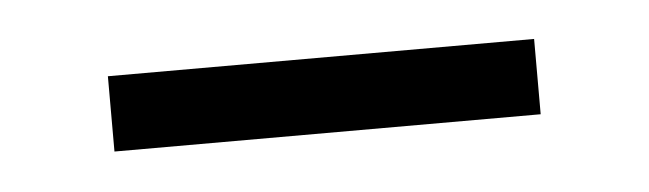

<svg xmlns="http://www.w3.org/2000/svg" viewBox="-23 -308 429 127"><g transform="rotate(-5 191.5 -245.0)"><path d="M50 -270H333V-220H50Z"/></g></svg>

Font: Karma Light
Style: Regular
Weight: 300
Designer: Joana Correia
Foundry: Indian Type Foundry
Version: Version 1.202;PS 1.0;hotconv 1.0.78;makeotf.lib2.5.61930; tt